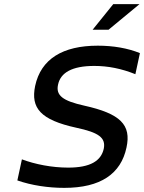

<svg xmlns="http://www.w3.org/2000/svg" viewBox="-20 -900 697 929"><path d="M635 -541 657 -643C598 -667 528 -679 453 -679C284 -679 178 -615 150 -484C128 -377 176 -320 349 -282C457 -259 493 -234 482 -180C469 -122 418 -89 310 -89C231 -89 150 -105 86 -129L64 -27C133 -3 213 9 291 9C467 9 565 -59 592 -186C616 -296 563 -350 387 -389C284 -412 249 -438 261 -491C273 -548 328 -581 436 -581C503 -581 568 -568 635 -541ZM428 -756H505L655 -880H528Z"/></svg>

Font: LT Wave Mono Medium
Style: Italic
Weight: 500
Designer: Daniel Lyons
Version: Version 2.5 (Glyphs App)